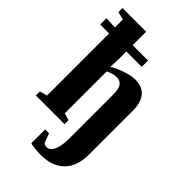

<svg xmlns="http://www.w3.org/2000/svg" viewBox="-271 -776 1078 1078"><g transform="rotate(45 268.5 -237.0)"><path d="M1 -587 71 -584V-647L24 -659V-691H212V-584H334V-534H212V-482Q212 -452 209 -409Q246 -431 286 -444Q328 -458 358 -458Q416 -458 444 -424Q473 -389 473 -324V23Q473 116 424 166Q374 217 283 217Q240 217 199 208V98H230L251 154Q263 163 275 163Q301 163 316 130Q331 97 331 38V-306Q331 -353 318 -373Q304 -394 276 -394Q249 -394 213 -377V-44L255 -32V0H27V-32L72 -44V-537H1Z"/></g></svg>

Font: Libra Serif Modern
Style: Bold
Weight: 700
Designer: Stefan Peev, Context Ltd
Foundry: Ascender Corporation
Version: Version 1.000